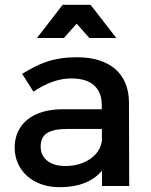

<svg xmlns="http://www.w3.org/2000/svg" viewBox="-20 -773 626 798"><path d="M404 -64Q375.5 -29.5 331 -12.2Q286.5 5 228 5Q185 5 150.2 -7.8Q115.5 -20.5 91.2 -42.8Q67 -65 54 -95Q41 -125 41 -160Q41 -196 54.5 -225.2Q68 -254.5 93.5 -275.5Q119 -296.5 156.5 -307.8Q194 -319 242 -319H403V-337Q403 -389 371.2 -418Q339.5 -447 276 -447Q237.5 -447 198.2 -433Q159 -419 119 -392L72 -466Q100 -483 125 -495.8Q150 -508.5 176.5 -517.2Q203 -526 233 -530.5Q263 -535 301 -535Q352.5 -535 392.2 -522.2Q432 -509.5 459.5 -485.5Q487 -461.5 501.2 -427Q515.5 -392.5 516 -349L517 0H404ZM252 -83Q282.5 -83 309 -91Q335.5 -99 355.8 -113Q376 -127 388.5 -146.5Q401 -166 403.5 -188.5V-237H259Q202.5 -237 175.8 -220Q149 -203 149 -164Q149 -127 176.2 -105Q203.5 -83 252 -83ZM240.5 -753H356.5L463.5 -615H351.5L298.5 -674.5L245.5 -615H133.5Z"/></svg>

Font: Argentum Sans
Style: Regular
Weight: 400
Designer: Julieta Ulanovsky, Owen Earl, Chris M. Simpson, Rasmus Andersson, Cristiano Sobral
Foundry: The Argentum Sans Project Authors
Version: Version 3.135; ttfautohint (v1.8.4.7-5d5b-dirty)